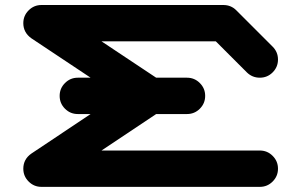

<svg xmlns="http://www.w3.org/2000/svg" viewBox="-20 -728 1174 748"><path d="M992.2 -141.6Q1021.5 -141.6 1042.2 -120.8Q1063 -100.1 1063 -70.8Q1063 -41.5 1042.2 -20.8Q1021.5 0 992.2 0H141.6Q112.3 0 91.6 -20.8Q70.8 -41.5 70.8 -70.8Q70.8 -107.9 102.5 -129.9L333 -283.7H283.2Q253.9 -283.7 233.2 -304.4Q212.4 -325.2 212.4 -354.5Q212.4 -383.8 233.2 -404.5Q253.9 -425.3 283.2 -425.3H333L102.5 -578.6Q70.8 -601.1 70.8 -637.7Q70.8 -667 91.6 -687.7Q112.3 -708.5 141.6 -708.5H850.1Q879.9 -708.5 900.4 -688L1042 -546.4Q1063 -525.4 1063 -496.1Q1063 -466.8 1042.2 -446Q1021.5 -425.3 992.2 -425.3Q962.9 -425.3 941.9 -445.8L820.8 -566.9H375.5L588.4 -425.3H708.5Q737.8 -425.3 758.5 -404.5Q779.3 -383.8 779.3 -354.5Q779.3 -325.2 758.5 -304.4Q737.8 -283.7 708.5 -283.7H588.4L375.5 -141.6Z"/></svg>

Font: Robtronika
Style: Regular
Weight: 400
Designer: GGBot
Version: 1.00